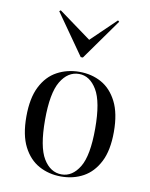

<svg xmlns="http://www.w3.org/2000/svg" viewBox="-78 -721 620 791"><g transform="rotate(10 232.0 -326.0)"><path d="M231.5 11.3Q180.6 11.3 139.1 -11.3Q97.6 -33.9 73 -81.9Q48.4 -129.8 48.4 -207.3Q48.4 -284.7 73 -333.1Q97.6 -381.5 139.5 -404Q181.5 -426.6 232.3 -426.6Q283.9 -426.6 324.6 -404Q365.3 -381.5 389.9 -333.1Q414.5 -284.7 414.5 -207.3Q414.5 -129.8 389.9 -81.9Q365.3 -33.9 324.2 -11.3Q283.1 11.3 231.5 11.3ZM232.3 2.4Q277.4 2.4 306.9 -46Q336.3 -94.4 336.3 -207.3Q336.3 -319.4 306.9 -368.5Q277.4 -417.7 232.3 -417.7Q185.5 -417.7 156 -368.5Q126.6 -319.4 126.6 -207.3Q126.6 -94.4 156 -46Q185.5 2.4 232.3 2.4ZM351.6 -662.9 357.3 -658.1 235.5 -487.1H226.6L106.5 -658.1L112.1 -662.9L261.3 -554L239.5 -554.8Z"/></g></svg>

Font: Playfair 144pt SemiCondensed Light
Style: Regular
Weight: 300
Width: 4
Designer: Claus Eggers Sørensen
Foundry: Claus Eggers Sørensen
Version: Version 2.203